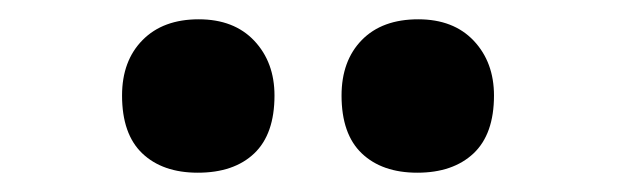

<svg xmlns="http://www.w3.org/2000/svg" viewBox="-20 -751 640 199"><path d="M412.5 -572Q376 -572 355 -592Q334 -612 334 -652Q334 -688 355 -709.5Q376 -731 413.5 -731Q450 -731 471 -708.8Q492 -686.5 492 -652Q492 -612 470.8 -592Q449.5 -572 412.5 -572ZM185 -572Q148.5 -572 127.5 -592Q106.5 -612 106.5 -652Q106.5 -688 127.8 -709.5Q149 -731 186 -731Q222.5 -731 243.5 -708.8Q264.5 -686.5 264.5 -652Q264.5 -612 243.5 -592Q222.5 -572 185 -572Z"/></svg>

Font: Heraclito
Style: Bold
Weight: 700
Designer: Kostas Bartsokas (font) & Cristiano Sobral (main changes)
Foundry: Kostas Bartsokas (font) & Cristiano Sobral (main changes)
Version: Version 1.00;July 8, 2020;FontCreator 13.0.0.2655 64-bit